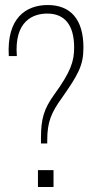

<svg xmlns="http://www.w3.org/2000/svg" viewBox="-20 -744 368 764"><path d="M143 -173H168V-187C168 -258 184 -296 226 -354C291 -447 312 -483 312 -555C312 -669 259 -724 170 -724C84 -724 6 -673 15 -521H47C36 -661 112 -690 168 -690C236 -690 275 -646 275 -555C275 -500 262 -459 196 -368C155 -311 143 -272 143 -195ZM131 0H193V-67H131Z"/></svg>

Font: Kathrein 37 Thin Condensed
Style: Regular
Weight: 250
Width: 3
Designer: Lazydogs Typefoundry, based on Open Sans by Ascender Corporation
Foundry: Lazydogs Typefoundry
Version: Version 1.003;PS 001.003;hotconv 1.0.88;makeotf.lib2.5.64775